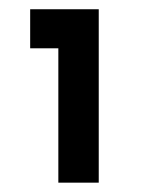

<svg xmlns="http://www.w3.org/2000/svg" viewBox="-20 -681 311 413"><path d="M192.4 -661.1V-288.1H105.5V-577.1H44.9V-661.1Z"/></svg>

Font: Josefin Sans CFJ
Style: Regular
Weight: 400
Designer: Santiago Orozco
Foundry: Typemade
Version: Version 2.000